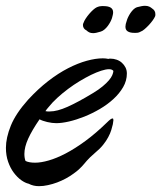

<svg xmlns="http://www.w3.org/2000/svg" viewBox="-70 -617 550 655"><path d="M314.9 -192.9Q313 -184.6 309.6 -173.3Q306.2 -162.1 299.3 -149.2Q292.5 -136.2 281.7 -122.8Q271 -109.4 254.9 -96.2Q244.6 -87.4 237.8 -80.8Q231 -74.2 226.3 -68.8Q221.7 -63.5 217.8 -58.8Q213.9 -54.2 209.2 -49.1Q204.6 -43.9 198 -38.1Q191.4 -32.2 181.2 -24.9Q169.4 -16.1 155 -8.3Q140.6 -0.5 125 5.4Q109.4 11.2 93.5 14.6Q77.6 18.1 63 18.1Q43.5 18.1 27.8 9.8Q16.1 7.3 2.4 -2.4Q-11.2 -12.2 -22.9 -27.8Q-34.7 -43.5 -42.2 -64.9Q-49.8 -86.4 -49.8 -112.8Q-49.8 -147 -33 -188.5Q-16.1 -230 25.9 -276.9Q59.6 -313.5 94.2 -340.3Q128.9 -367.2 162.4 -384.3Q195.8 -401.4 226.1 -409.7Q256.3 -418 280.8 -418Q286.1 -418 290.8 -417.5Q295.4 -417 299.8 -416Q301.8 -417 306.2 -417Q317.9 -417 328.1 -413.3Q338.4 -409.7 345.9 -402.8Q353.5 -396 358.2 -386.7Q362.8 -377.4 362.8 -366.2Q362.8 -341.8 350.1 -319.8Q337.4 -297.9 316.9 -279.1Q296.4 -260.3 270.5 -245.1Q244.6 -230 217.8 -219.2Q190.9 -208.5 165.8 -202.6Q140.6 -196.8 122.1 -196.8Q107.9 -196.8 91.3 -200.7Q74.7 -204.6 64.9 -210Q39.1 -172.4 26.1 -143.8Q13.2 -115.2 13.2 -91.8Q13.2 -77.6 17.1 -67.9Q28.8 -62 49.8 -62Q69.8 -62 96.2 -69.6Q122.6 -77.1 154.1 -93.5Q185.5 -109.9 221.2 -136Q256.8 -162.1 294.9 -199.2Q301.8 -206.1 306.4 -209.5Q311 -212.9 314 -212.9Q316.9 -212.9 316.9 -207ZM246.1 -298.8Q266.6 -311 280 -322.3Q293.5 -333.5 301.5 -343Q309.6 -352.5 313 -360.6Q316.4 -368.7 316.9 -375Q312.5 -380.9 301.8 -380.9Q291 -380.9 275.1 -375.7Q259.3 -370.6 240.7 -361.6Q222.2 -352.5 201.9 -340.3Q181.6 -328.1 162.4 -313.7Q143.1 -299.3 125.5 -283.2Q107.9 -267.1 95.2 -251Q89.4 -244.6 85 -237.8Q88.9 -236.8 92.5 -236.8Q96.2 -236.8 100.1 -236.8Q125 -236.8 160.6 -252.7Q196.3 -268.6 246.1 -298.8ZM312 -555.2Q310.1 -549.3 306.4 -542.2Q302.7 -535.2 297.6 -528.3Q292.5 -521.5 286.4 -516.4Q280.3 -511.2 273.9 -509.3Q256.8 -503.9 248 -503.9Q239.7 -503.9 234.4 -506.6Q229 -509.3 225.1 -513.2Q212.9 -519 212.9 -532.2Q212.9 -534.7 213.6 -536.1Q214.4 -537.6 215.3 -540Q217.3 -545.9 222.4 -553.7Q227.5 -561.5 234.1 -569.3Q240.7 -577.1 247.8 -583.5Q254.9 -589.8 260.3 -592.3Q266.1 -594.7 270.5 -595.5Q274.9 -596.2 277.3 -596.2H283.2Q315.9 -596.2 315.9 -575.2Q315.9 -570.3 314.7 -565.7Q313.5 -561 312 -555.2ZM362.3 -545.9Q363.8 -551.8 367.2 -558.8Q370.6 -565.9 375.2 -572.8Q379.9 -579.6 385.5 -585Q391.1 -590.3 397 -592.3Q405.3 -594.7 412.4 -595.9Q419.4 -597.2 424.3 -597.2Q433.1 -597.2 439 -594.5Q444.8 -591.8 449.2 -587.9Q460 -581.1 460 -568.8Q460 -566.4 460 -564.9Q460 -563.5 459 -561Q456.5 -555.2 450.9 -547.4Q445.3 -539.6 438 -531.7Q430.7 -523.9 423.3 -517.6Q416 -511.2 410.2 -509.3Q404.3 -505.9 400.1 -505.4Q396 -504.9 393.1 -504.9H388.2Q374 -504.9 366 -509.8Q357.9 -514.6 357.9 -525.9Q357.9 -534.2 362.3 -545.9Z"/></svg>

Font: Oregano
Style: Italic
Weight: 400
Italic angle: -12°
Designer: Astigmatic (AOETI)
Foundry: Astigmatic (AOETI)
Version: Version 1.000